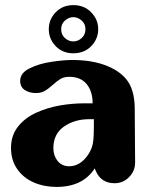

<svg xmlns="http://www.w3.org/2000/svg" viewBox="-20 -737 609 757"><path d="M350.1 -267.1H332Q273.9 -267.1 231.9 -237.8Q190.4 -208.5 190.4 -152.8Q190.4 -123.5 207 -102.5Q224.1 -81.5 252.9 -81.5Q297.4 -81.5 329.1 -129.4Q343.8 -153.3 346.7 -175.3Q350.1 -197.3 350.1 -235.4ZM511.2 -307.6 512.7 -96.7Q512.7 -62.5 488.8 -38.6Q465.3 -14.6 431.6 -14.6Q378.4 -14.6 357.4 -63.5L353.5 -73.2Q306.6 0 202.6 0Q154.3 0 113.3 -17.6Q72.8 -35.2 48.3 -69.8Q23.4 -105 23.4 -153.8Q23.4 -203.6 51.8 -238.8Q79.6 -273.4 123.5 -293Q167 -312.5 216.3 -321.3Q265.6 -329.6 311.5 -329.6H345.2Q345.2 -376.5 321.8 -405.3Q298.3 -434.1 252.9 -434.1Q232.9 -434.1 219.2 -426.3Q206.1 -418.5 187.5 -401.9Q169.4 -385.7 155.3 -377.9Q141.1 -370.1 121.1 -370.1Q96.7 -370.1 78.1 -381.8Q59.6 -394 59.6 -418Q59.6 -449.7 97.2 -467.8Q134.8 -486.3 182.6 -493.2Q231 -500.5 264.6 -500.5Q347.2 -500.5 405.8 -475.6Q421.4 -468.8 430.7 -463.4Q475.1 -438 493.2 -400.4Q511.2 -363.3 511.2 -307.6ZM221.2 -622.1Q221.2 -600.1 236.1 -586.9Q251 -573.7 269 -573.7Q287.1 -573.7 302 -586.9Q316.9 -600.1 316.9 -622.1Q316.9 -643.1 301.8 -656.2Q286.6 -669.4 269 -669.4Q251.5 -669.4 236.3 -656.2Q221.2 -643.1 221.2 -622.1ZM172.4 -622.1Q172.4 -660.2 199.5 -688.5Q226.6 -716.8 269 -716.8Q312.5 -716.8 339.8 -688.2Q367.2 -659.7 367.2 -622.1Q367.2 -583.5 339.8 -555.2Q312.5 -526.9 269 -526.9Q226.6 -526.9 199.5 -555.2Q172.4 -583.5 172.4 -622.1Z"/></svg>

Font: inglobal
Style: Bold
Weight: 700
Designer: Andrey Kochetov, Denis Davydov, Evgeny Yurtaev
Foundry: inglobal.ru
Version: Version 1.00 September 25, 2014, initial release